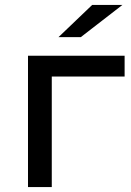

<svg xmlns="http://www.w3.org/2000/svg" viewBox="-20 -755 528 775"><path d="M93 0V-530H483V-446H166L189 -468V0ZM216 -605 352 -735H474L306 -605Z"/></svg>

Font: MOST Montserrat Medium
Style: Regular
Weight: 500
Designer: Julieta Ulanovsky
Foundry: Julieta Ulanovsky
Version: Version 8.000;March 11, 2024;FontCreator 15.0.0.2926 64-bit